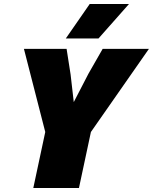

<svg xmlns="http://www.w3.org/2000/svg" viewBox="-20 -943 767 963"><path d="M207 -281 100 -698H314L334 -570L350 -431L424 -574L495 -698H727L436 -281L376 0H147ZM430 -923H627L474 -750H310Z"/></svg>

Font: Azeret Mono Black
Style: Italic
Weight: 900
Italic angle: -12°
Designer: Martin Vácha
Foundry: Displaay
Version: Version 1.000; Glyphs 3.0.3, build 3074